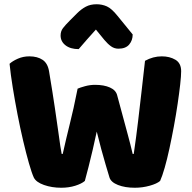

<svg xmlns="http://www.w3.org/2000/svg" viewBox="-20 -875 903 903"><path d="M345 -458Q356 -463 379.5 -469.5Q403 -476 427 -476Q469 -476 497 -463.5Q525 -451 531 -427Q546 -372 558 -327Q570 -282 581.5 -240Q593 -198 604 -151H609Q621 -233 629.5 -305.5Q638 -378 646 -447.5Q654 -517 662 -589Q700 -610 741 -610Q778 -610 805 -594Q832 -578 832 -540Q832 -518 827.5 -478Q823 -438 815.5 -387Q808 -336 798 -282Q788 -228 777 -177Q766 -126 754.5 -86Q743 -46 733 -24Q718 -11 684 -1.5Q650 8 614 8Q568 8 535 -5Q502 -18 495 -40Q487 -67 477 -100Q467 -133 456.5 -172.5Q446 -212 435 -256Q426 -213 416 -170.5Q406 -128 396.5 -90.5Q387 -53 379 -24Q364 -11 334 -1.5Q304 8 268 8Q224 8 187 -5Q150 -18 139 -40Q129 -62 116 -107.5Q103 -153 89 -212.5Q75 -272 62.5 -336.5Q50 -401 40 -463Q30 -525 25 -575Q39 -588 64 -599Q89 -610 118 -610Q156 -610 180.5 -593.5Q205 -577 211 -538Q228 -436 238 -368Q248 -300 254 -257Q260 -214 263.5 -189.5Q267 -165 270 -151H275Q284 -191 292 -225Q300 -259 308.5 -293Q317 -327 326 -367Q335 -407 345 -458ZM471 -687 431 -736Q405 -707 388.5 -688.5Q372 -670 350 -644Q311 -644 288 -662Q265 -680 265 -708Q265 -728 276 -742.5Q287 -757 309 -779L343 -813Q362 -832 383.5 -843.5Q405 -855 434 -855Q460 -855 482.5 -845Q505 -835 533 -800L604 -713Q604 -685 587.5 -665.5Q571 -646 537 -646Q518 -646 502.5 -657Q487 -668 471 -687Z"/></svg>

Font: Baloo Tamma 2 ExtraBold
Style: Regular
Weight: 800
Designer: Divya Kowshik, Shuchita Grover and Ek Type
Foundry: Ek Type
Version: Version 1.700